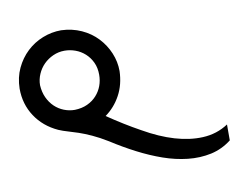

<svg xmlns="http://www.w3.org/2000/svg" viewBox="-78 -583 1142 927"><g transform="rotate(-10 493.0 -120.0)"><path d="M420 -237Q420 -271 407.5 -297.5Q395 -324 374.5 -342.5Q354 -361 328 -370.5Q302 -380 275 -380Q245 -380 218.5 -368Q192 -356 172.5 -336.5Q153 -317 141.5 -290.5Q130 -264 130 -236Q132 -202 144.5 -175Q157 -148 177 -129Q197 -110 222.5 -100Q248 -90 275 -90Q310 -91 337 -103.5Q364 -116 382.5 -136.5Q401 -157 410.5 -182.5Q420 -208 420 -237ZM986 185Q941 220 887 232Q831 244 771.5 237.5Q712 231 652 210Q592 189 531 157.5Q470 126 411 88Q370 63 336 47.5Q302 32 274 22.5Q246 13 223 6.5Q200 0 179 -9Q109 -41 69.5 -101Q30 -161 30 -237Q31 -292 52 -336.5Q73 -381 107 -413Q141 -445 185 -462.5Q229 -480 276 -480Q330 -478 375 -457.5Q420 -437 452 -403Q484 -369 502 -326Q520 -283 520 -237Q518 -171 490 -119.5Q462 -68 416 -35Q495 19 573 62Q732 153 861 147Q930 144 986 107Z"/></g></svg>

Font: RailwayAlternate
Style: Regular
Weight: 400
Version: 1.000